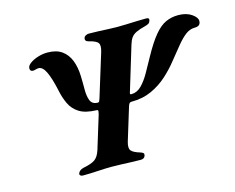

<svg xmlns="http://www.w3.org/2000/svg" viewBox="-93 -792 1142 932"><g transform="rotate(-15 477.5 -326.0)"><path d="M215.3 3.4Q208.2 3.4 203.5 -0.4Q198.7 -4.1 200.5 -10.9Q206.1 -27 228.3 -32.2Q268.6 -40 286.8 -52.7Q304.9 -65.5 315.1 -97.4L366.5 -264.8Q368.6 -273.2 369 -279.3Q369.4 -285.4 361.9 -285.6Q305.8 -287.1 275.1 -306.6Q244.4 -326.1 229.8 -357.8Q215.1 -389.4 207.8 -425.9Q194.1 -489.2 178.4 -522.4Q162.6 -555.7 141.8 -555.7Q135.7 -555.7 126.8 -553.1Q117.8 -550.6 113.5 -550.6Q98.6 -550.6 98.6 -566.2Q98.6 -579.2 114.8 -591.1Q130.9 -603.1 154.9 -610.5Q178.9 -618 202.9 -618Q247.4 -618 275 -598.4Q302.6 -578.7 316 -544.1Q329.3 -509.4 330.5 -465.6Q331.7 -431.5 331.4 -398.1Q331.1 -364.6 339.8 -342.5Q348.5 -320.3 375.9 -319.6Q382.2 -319.4 384 -322.7Q385.7 -325.9 389.6 -336.9L455.6 -551Q465.7 -583.5 456.7 -596.8Q447.7 -610.1 410.6 -618.7Q390.5 -623.9 396.3 -640.4Q398.3 -647.2 406 -650.9Q413.7 -654.6 420.7 -654.6Q443.3 -654.6 468.2 -653.6Q493.1 -652.6 517.2 -651.3Q541.2 -650 561.4 -650Q581.4 -650 607.2 -650.9Q633 -651.8 659.9 -652.8Q686.9 -653.8 708.6 -653.8Q726.4 -653.8 721.8 -639.5Q719 -630.1 712.4 -625.9Q705.9 -621.7 693.8 -618.7Q664.9 -611.4 648.3 -603.4Q631.7 -595.4 622.8 -583.1Q613.8 -570.7 607.6 -550.2L542.1 -334.1Q538.1 -323.1 538.7 -320Q539.3 -316.9 546.3 -317.1Q574.2 -317.6 596.6 -340.4Q619 -363.2 638.4 -397.8Q657.8 -432.4 676.7 -466.7Q713.2 -533.4 742.4 -568.2Q771.5 -603.1 800.3 -616Q829.1 -629 862.8 -629Q903.1 -629 929.3 -611.2Q955.4 -593.3 955.4 -575.6Q955.4 -563.1 948.3 -556.3Q941.2 -549.4 925.4 -549.4Q901 -549.4 879.6 -533.4Q858.3 -517.4 834.5 -488.6Q810.8 -459.7 778.7 -419.9Q751.7 -385.5 716.7 -353.9Q681.6 -322.2 637 -301.9Q592.4 -281.5 535.4 -281.5Q527.4 -281.5 523.5 -274.7Q519.5 -268 517.4 -259.6L468 -98.2Q459.5 -68.7 469.4 -55.6Q479.3 -42.5 514.7 -32.2Q524 -29.2 527.9 -25.2Q531.9 -21.2 529.1 -11.7Q527.2 -4.9 521.2 -1.2Q515.2 2.5 506.4 2.5Q484.7 2.5 458.6 1.4Q432.4 0.4 407.2 -0.6Q382.1 -1.6 361.7 -1.6Q331 -1.6 290.1 0.9Q249.2 3.4 215.3 3.4Z"/></g></svg>

Font: EB Garamond
Style: Italic
Weight: 400
Italic angle: -17.2°
Designer: Georg Duffner and Octavio Pardo
Foundry: Georg Duffner
Version: Version 1.001